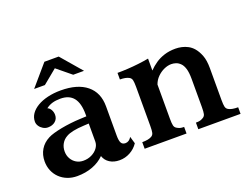

<svg xmlns="http://www.w3.org/2000/svg" viewBox="-119 -1023 1663 1287"><g transform="rotate(-20 712.5 -380.0)"><path d="M289.1 -777.8H391.1L518.1 -629.9H440.9L339.8 -712.9L238.8 -629.9H162.1ZM428.2 -353Q428.2 -431.6 397.5 -470.2Q366.7 -508.8 304.2 -508.8Q272 -508.8 247.3 -501.7Q222.7 -494.6 201.2 -478Q216.3 -472.2 225.6 -455.6Q234.9 -439 234.9 -418.9Q234.9 -391.1 214.6 -373.5Q194.3 -356 162.1 -356Q144 -356 127.9 -365.5Q111.8 -375 101.8 -390.1Q91.8 -405.3 91.8 -421.9Q91.8 -452.1 109.1 -477.3Q126.5 -502.4 157.7 -521Q189 -539.6 231.7 -549.8Q274.4 -560.1 325.2 -560.1Q444.8 -560.1 510 -507.1Q575.2 -454.1 575.2 -356V-147Q575.2 -110.4 584 -94.7Q592.8 -79.1 613.8 -79.1Q640.1 -79.1 657.2 -107.9L671.9 -57.1Q649.4 -23.4 614 -4.2Q578.6 15.1 538.1 15.1Q497.6 15.1 468.5 -3.4Q439.5 -22 429.2 -54.2Q395 -19.5 345 -0.7Q294.9 18.1 234.9 18.1Q197.3 18.1 165.8 5.6Q134.3 -6.8 110.8 -29.5Q87.4 -52.2 74.7 -82.8Q62 -113.3 62 -148.9Q62 -196.3 84 -232.9Q106 -269.5 147.9 -291Q163.6 -299.3 189 -306.6Q214.4 -314 246.1 -320.1Q277.8 -326.2 313 -330.3Q348.1 -334.5 383.8 -335.9L428.2 -337.9ZM391.1 -285.2Q301.3 -280.8 264.2 -258.8Q238.8 -245.1 224.9 -220.7Q210.9 -196.3 210.9 -166Q210.9 -137.2 223.9 -114.3Q236.8 -91.3 259 -78.1Q281.2 -64.9 309.1 -64.9Q341.3 -64.9 367.9 -77.9Q394.5 -90.8 410.6 -112.3Q426.8 -133.8 426.8 -159.2V-287.1Z M949.2 -475.1Q972.2 -499 1000.5 -518.3Q1028.8 -537.6 1064.2 -548.8Q1099.6 -560.1 1144 -560.1Q1165 -560.1 1187.7 -555.2Q1210.4 -550.3 1231.4 -539.1Q1252.4 -527.8 1269 -508.8Q1289.1 -485.8 1303 -450Q1316.9 -414.1 1316.9 -358.9V-130.9Q1316.9 -97.2 1320.6 -82.3Q1324.2 -67.4 1336.9 -60.1Q1358.4 -46.9 1405.3 -46.9V0H1104V-46.9Q1124 -46.9 1135 -50Q1146 -53.2 1157.2 -60.1Q1169.9 -67.4 1173.6 -82.3Q1177.2 -97.2 1177.2 -130.9V-332Q1177.2 -378.4 1168.7 -405.8Q1160.2 -433.1 1146 -446.8Q1130.9 -461.9 1114.3 -467Q1097.7 -472.2 1082 -472.2Q1056.6 -472.2 1029.8 -460Q1002.9 -447.8 981.2 -426Q959.5 -404.3 949.2 -375V-130.9Q949.2 -97.2 952.9 -82.3Q956.5 -67.4 969.2 -60.1Q980.5 -53.2 991 -50Q1001.5 -46.9 1020 -46.9V0H721.2V-46.9Q767.6 -46.9 789.1 -60.1Q801.8 -67.4 805.4 -82.3Q809.1 -97.2 809.1 -130.9V-409.2Q809.1 -442.9 805.4 -457.8Q801.8 -472.7 789.1 -480Q766.6 -493.2 724.1 -493.2V-540Q758.3 -540 797.4 -542.2Q836.4 -544.4 875.7 -549.1Q915 -553.7 949.2 -560.1Z"/></g></svg>

Font: BIZ UDPMincho
Style: Bold
Weight: 700
Designer: TypeBank Co., Ltd.
Foundry: Morisawa Inc.
Version: Version 1.06